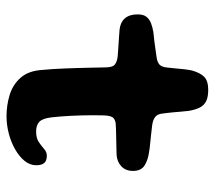

<svg xmlns="http://www.w3.org/2000/svg" viewBox="-54 -578 643 574"><g transform="rotate(90 267.0 -290.5)"><path d="M327 11Q294.5 11 263.8 1.8Q233 -7.5 212 -31Q191 -54.5 188.5 -96.5Q187 -110.5 186 -127.2Q185 -144 184.2 -163Q183.5 -182 182.8 -202.2Q182 -222.5 181.8 -243.2Q181.5 -264 181 -284Q181 -306.5 172 -313.2Q163 -320 146 -321.5Q136.5 -322.5 122.8 -323.2Q109 -324 94.5 -325Q80 -326 67.5 -327Q46 -329.5 34.2 -343Q22.5 -356.5 22.5 -381Q22.5 -398 29.5 -407Q36.5 -416 48.5 -420.8Q60.5 -425.5 75.5 -428Q100.5 -430.5 117.8 -433Q135 -435.5 149.5 -437.5Q165 -439.5 172.5 -446.2Q180 -453 181.5 -470Q183 -481 184 -494Q185 -507 186.5 -520Q188 -533 190 -542.5Q197 -568 209.2 -580Q221.5 -592 248 -592Q269.5 -592 282 -585.8Q294.5 -579.5 301 -566.8Q307.5 -554 311 -533.5Q312.5 -519.5 313.5 -508.5Q314.5 -497.5 315.2 -488.2Q316 -479 317 -471Q318 -463 319 -455Q320.5 -440 329.5 -433.2Q338.5 -426.5 353.5 -424.5Q367 -423 381.8 -421.2Q396.5 -419.5 410.5 -418.2Q424.5 -417 435 -415Q457.5 -412 474 -401.8Q490.5 -391.5 490.5 -367Q490.5 -345.5 477 -332.5Q463.5 -319.5 442 -318Q414 -317 389.5 -316.8Q365 -316.5 351 -315.5Q340 -315 332.8 -309Q325.5 -303 324.5 -281Q324 -264.5 324 -247.5Q324 -230.5 324.5 -213.5Q325 -196.5 325.8 -180.2Q326.5 -164 327.8 -149.5Q329 -135 330.5 -122.5Q333.5 -97 343.5 -87.2Q353.5 -77.5 372.5 -77.5Q392.5 -77.5 404.2 -85.5Q416 -93.5 425 -101.5Q434 -109.5 445 -109.5Q460.5 -109.5 467 -101.5Q473.5 -93.5 473.5 -78Q473.5 -59 460.5 -43Q447.5 -27 426 -14.8Q404.5 -2.5 378.8 4.2Q353 11 327 11Z"/></g></svg>

Font: Gluten Medium
Style: Regular
Weight: 500
Designer: Tyler Finck
Foundry: Etcetera Type Company
Version: Version 1.300